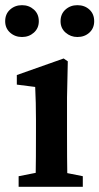

<svg xmlns="http://www.w3.org/2000/svg" viewBox="-40 -722 384 742"><path d="M110 -640Q110 -613 91 -596Q72 -579 45 -579Q18 -579 -1 -596Q-20 -613 -20 -640Q-20 -668 -1 -685Q18 -702 45 -702Q72 -702 91 -685Q110 -668 110 -640ZM219 -345V-210Q219 -103 220 -53L280 -41V0H32V-41L98 -54Q99 -103 99 -210V-260Q99 -326 96 -386L25 -395V-432L206 -496L222 -485ZM259 -702Q287 -702 305.5 -685Q324 -668 324 -640Q324 -613 305.5 -596Q287 -579 259 -579Q233 -579 213.5 -596Q194 -613 194 -640Q194 -668 213 -685Q232 -702 259 -702Z"/></svg>

Font: TypoPRO Source Serif Pro
Style: Regular
Weight: 600
Designer: Frank Grießhammer
Foundry: Adobe Systems Incorporated
Version: Version 1.017;PS 1.0;hotconv 1.0.79;makeotf.lib2.5.61930